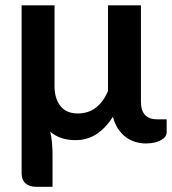

<svg xmlns="http://www.w3.org/2000/svg" viewBox="-20 -533 645 720"><path d="M605 -85.5V-36.5Q605 -28.5 599.8 -21Q594.5 -13.5 584.2 -7.8Q574 -2 559.8 1.5Q545.5 5 527.5 5Q506.5 5 487 -1Q467.5 -7 451.2 -19.2Q435 -31.5 422.5 -50.5Q410 -69.5 403.5 -95Q376.5 -53 342 -30.2Q307.5 -7.5 263.5 -7.5Q233.5 -7.5 210 -15.5Q186.5 -23.5 168.5 -39Q173.5 -17.5 175.2 5.2Q177 28 177 47.5V167.5H115.5Q89.5 167.5 75.2 154.2Q61 141 61 116V-513H184.5V-210Q184.5 -163.5 206.5 -135.5Q228.5 -107.5 271.5 -107.5Q311.5 -107.5 339.8 -129.5Q368 -151.5 385 -191.5V-513H508.5V-151.5Q508.5 -117.5 524.5 -101.5Q540.5 -85.5 568.5 -85.5Z"/></svg>

Font: LatoLatin
Style: Bold
Weight: 700
Designer: Lukasz Dziedzic with Adam Twardoch and Botio Nikoltchev
Foundry: tyPoland Lukasz Dziedzic
Version: Version 2.015; 2015-08-06; http://www.latofonts.com/